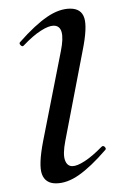

<svg xmlns="http://www.w3.org/2000/svg" viewBox="-20 -415 287 444"><path d="M109.2 9Q85 9 77 -12Q69 -33 79.8 -89L120.8 -297Q132.4 -355.6 104.2 -355.6Q92.6 -355.6 74.5 -344Q56.4 -332.4 35.2 -310Q32 -306 27.6 -310.5Q23.2 -315 27 -318.2Q61.4 -357.2 89.2 -376.1Q117 -395 142.6 -395Q168.2 -395 175 -373.3Q181.8 -351.6 171.4 -299.4L131 -89Q125.2 -58.6 130.2 -44.7Q135.2 -30.8 147.2 -30.8Q158.2 -30.8 176 -42.4Q193.8 -54 214.6 -75.4Q218.6 -79.4 222.6 -75Q226.6 -70.6 222.6 -67.4Q190 -29.6 162.6 -10.3Q135.2 9 109.2 9Z"/></svg>

Font: Cormorant Infant Light
Style: Italic
Weight: 300
Italic angle: -10°
Designer: Christian Thalmann (Catharsis Fonts)
Foundry: Catharsis Fonts
Version: Version 4.001